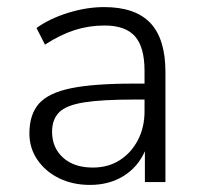

<svg xmlns="http://www.w3.org/2000/svg" viewBox="-20 -514 569 542"><path d="M234 8Q185 8 146.5 -11Q108 -30 85.5 -63Q63 -96 63 -137Q63 -191 90 -221.5Q117 -252 181 -265Q245 -278 357 -278H388V-314Q388 -381 361 -411.5Q334 -442 275 -442Q231 -442 190.5 -429Q150 -416 107 -388L83 -435Q121 -462 173 -478Q225 -494 274 -494Q362 -494 404.5 -449Q447 -404 447 -311V0H389V-87Q369 -42 328.5 -17Q288 8 234 8ZM242 -41Q285 -41 317.5 -61.5Q350 -82 369 -118Q388 -154 388 -200V-233H358Q268 -233 217.5 -225Q167 -217 147 -197Q127 -177 127 -142Q127 -97 158 -69Q189 -41 242 -41Z"/></svg>

Font: Nunito Sans Light
Style: Regular
Weight: 300
Designer: Vernon Adams
Foundry: Vernon Adams
Version: Version 3.101; ttfautohint (v1.8.4.7-5d5b);gftools[0.9.27]